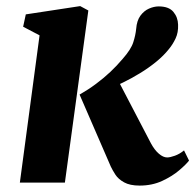

<svg xmlns="http://www.w3.org/2000/svg" viewBox="-20 -584 624 614"><path d="M43.5 0 106.5 -471 54 -498.5 62.5 -538 236.5 -564.5 262.5 -550.5 187.5 0ZM426.5 9.5Q395.5 9.5 377 -0.8Q358.5 -11 349.2 -25.2Q340 -39.5 334.5 -51L234.5 -281.5Q262.5 -297.5 287 -315.8Q311.5 -334 332.8 -354Q354 -374 372.5 -396Q399 -426 406.2 -448.8Q413.5 -471.5 415.5 -492Q417.5 -518 429 -533.8Q440.5 -549.5 456.5 -556.5Q472.5 -563.5 487.5 -563.5Q520 -563.5 534.5 -546Q549 -528.5 549.5 -505Q550.5 -480 541.5 -461Q532.5 -442 520.5 -427.5Q503.5 -406 479.2 -386.2Q455 -366.5 427.5 -349.8Q400 -333 373.2 -320Q346.5 -307 324 -297.5L348 -345.5L462.5 -126Q474 -104.5 488 -92.5Q502 -80.5 514.5 -80.5Q524 -80.5 539.2 -86Q554.5 -91.5 568.5 -103L584.5 -70.5Q575.5 -58.5 553.2 -39.5Q531 -20.5 498.8 -5.5Q466.5 9.5 426.5 9.5Z"/></svg>

Font: Merriweather 28pt ExtraBold
Style: Italic
Weight: 800
Italic angle: -7.8°
Version: Version 2.101